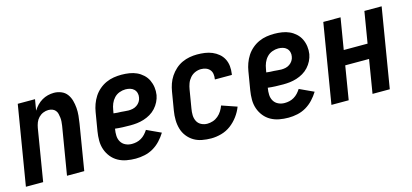

<svg xmlns="http://www.w3.org/2000/svg" viewBox="-51 -867 2603 1214"><g transform="rotate(-15 1250.0 -260.0)"><path d="M3 0 89 -520H202L190 -448Q201 -466 216 -481.5Q231 -497 249 -507.5Q267 -518 287 -523Q307 -528 327 -528Q352 -528 375 -518.5Q398 -509 412 -490Q426 -471 432.5 -447.5Q439 -424 441 -399Q443 -374 440.5 -348.5Q438 -323 434 -298L385 0H272L324 -313Q326 -327 327 -340Q328 -353 326.5 -366Q325 -379 322 -391.5Q319 -404 311 -413.5Q303 -423 291 -427.5Q279 -432 265 -432Q248 -432 231 -425Q214 -418 201 -404.5Q188 -391 181.5 -374Q175 -357 172 -340L116 0Z M721 8Q690 8 660.5 2.5Q631 -3 606 -17Q581 -31 563 -53.5Q545 -76 535.5 -103.5Q526 -131 526 -161.5Q526 -192 531 -222L551 -342Q555 -367 564 -392Q573 -417 587.5 -439.5Q602 -462 623 -480Q644 -498 668.5 -509Q693 -520 718.5 -524Q744 -528 769 -528Q795 -528 820.5 -524Q846 -520 868 -510Q890 -500 908.5 -483Q927 -466 937.5 -444Q948 -422 951.5 -397Q955 -372 951 -346Q947 -324 936.5 -303Q926 -282 910 -264.5Q894 -247 873.5 -235Q853 -223 830.5 -216Q808 -209 786 -206.5Q764 -204 742 -204Q716 -204 691.5 -205Q667 -206 642 -209V-207Q638 -185 639 -163Q640 -141 650.5 -123.5Q661 -106 680 -97Q699 -88 721 -88Q737 -88 752.5 -91.5Q768 -95 782.5 -103.5Q797 -112 808.5 -124.5Q820 -137 829 -151L922 -108Q906 -82 884.5 -59Q863 -36 836.5 -20.5Q810 -5 780 1.5Q750 8 721 8ZM755 -298Q769 -298 783 -301Q797 -304 809.5 -312.5Q822 -321 830 -333.5Q838 -346 840 -360Q843 -375 839 -389.5Q835 -404 824.5 -414Q814 -424 799.5 -428Q785 -432 770 -432Q750 -432 730 -424.5Q710 -417 695.5 -401.5Q681 -386 673 -366.5Q665 -347 662 -327L658 -305Q670 -303 682.5 -302.5Q695 -302 707 -301.5Q719 -301 731 -299.5Q743 -298 755 -298Z M1215 8Q1185 8 1155.5 2.5Q1126 -3 1102 -17.5Q1078 -32 1060.5 -54.5Q1043 -77 1035 -104.5Q1027 -132 1026.5 -162Q1026 -192 1031 -222L1051 -342Q1055 -367 1063.5 -391.5Q1072 -416 1086.5 -438Q1101 -460 1121.5 -478.5Q1142 -497 1166 -508Q1190 -519 1215 -523.5Q1240 -528 1264 -528Q1290 -528 1315 -524.5Q1340 -521 1362.5 -511.5Q1385 -502 1403.5 -486.5Q1422 -471 1433 -449.5Q1444 -428 1446.5 -403Q1449 -378 1445 -352L1444 -346H1333V-349Q1336 -365 1333.5 -381.5Q1331 -398 1321 -409.5Q1311 -421 1296 -426.5Q1281 -432 1264 -432Q1245 -432 1226 -424Q1207 -416 1193 -400Q1179 -384 1172 -365Q1165 -346 1162 -327L1142 -207Q1138 -185 1138.5 -164Q1139 -143 1148 -125Q1157 -107 1175.5 -97.5Q1194 -88 1215 -88Q1233 -88 1251.5 -94Q1270 -100 1285.5 -113Q1301 -126 1311.5 -143Q1322 -160 1328 -177L1427 -143Q1415 -111 1393.5 -82Q1372 -53 1344 -32Q1316 -11 1282 -1.5Q1248 8 1215 8Z M1721 8Q1690 8 1660.5 2.5Q1631 -3 1606 -17Q1581 -31 1563 -53.5Q1545 -76 1535.5 -103.5Q1526 -131 1526 -161.5Q1526 -192 1531 -222L1551 -342Q1555 -367 1564 -392Q1573 -417 1587.5 -439.5Q1602 -462 1623 -480Q1644 -498 1668.5 -509Q1693 -520 1718.5 -524Q1744 -528 1769 -528Q1795 -528 1820.5 -524Q1846 -520 1868 -510Q1890 -500 1908.5 -483Q1927 -466 1937.5 -444Q1948 -422 1951.5 -397Q1955 -372 1951 -346Q1947 -324 1936.5 -303Q1926 -282 1910 -264.5Q1894 -247 1873.5 -235Q1853 -223 1830.5 -216Q1808 -209 1786 -206.5Q1764 -204 1742 -204Q1716 -204 1691.5 -205Q1667 -206 1642 -209V-207Q1638 -185 1639 -163Q1640 -141 1650.5 -123.5Q1661 -106 1680 -97Q1699 -88 1721 -88Q1737 -88 1752.5 -91.5Q1768 -95 1782.5 -103.5Q1797 -112 1808.5 -124.5Q1820 -137 1829 -151L1922 -108Q1906 -82 1884.5 -59Q1863 -36 1836.5 -20.5Q1810 -5 1780 1.5Q1750 8 1721 8ZM1755 -298Q1769 -298 1783 -301Q1797 -304 1809.5 -312.5Q1822 -321 1830 -333.5Q1838 -346 1840 -360Q1843 -375 1839 -389.5Q1835 -404 1824.5 -414Q1814 -424 1799.5 -428Q1785 -432 1770 -432Q1750 -432 1730 -424.5Q1710 -417 1695.5 -401.5Q1681 -386 1673 -366.5Q1665 -347 1662 -327L1658 -305Q1670 -303 1682.5 -302.5Q1695 -302 1707 -301.5Q1719 -301 1731 -299.5Q1743 -298 1755 -298Z M2003 0 2089 -520H2202L2168 -315H2324L2358 -520H2471L2385 0H2272L2308 -219H2152L2116 0Z"/></g></svg>

Font: Iosevka Curly
Style: Bold Italic
Weight: 700
Italic angle: -9°
Monospace: yes
Designer: Belleve Invis
Foundry: Belleve Invis
Version: Version 22.1.2; ttfautohint (v1.8.4)